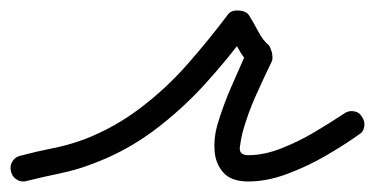

<svg xmlns="http://www.w3.org/2000/svg" viewBox="-38 -313 713 365"><path d="M13 31Q3 34 -6 28.5Q-15 23 -17 13Q-20 3 -14.5 -6Q-9 -15 1 -17Q31 -25 61.5 -31Q92 -37 122 -48Q179 -70 228 -107Q277 -144 318 -190.5Q359 -237 395 -285Q401 -294 416 -293Q431 -292 436 -283Q444 -270 453 -253Q462 -236 473 -227Q476 -223 479 -213Q481 -202 479 -197Q463 -164 448 -130.5Q433 -97 423 -61Q420 -49 418 -33.5Q416 -18 434 -18Q464 -18 497 -31Q530 -44 561 -62.5Q592 -81 616 -97Q624 -103 634.5 -101.5Q645 -100 650 -91Q656 -83 654.5 -72.5Q653 -62 644 -57Q616 -37 580.5 -16.5Q545 4 507 18Q469 32 434 32Q402 32 387 15.5Q372 -1 370 -25.5Q368 -50 375 -75Q386 -112 401.5 -147.5Q417 -183 433 -219Q434 -221 436 -216Q438 -211 439 -205Q441 -198 441 -193Q441 -188 439 -189Q425 -202 414.5 -221.5Q404 -241 394 -257Q391 -262 398 -264Q405 -266 415 -265Q424 -265 431 -262.5Q438 -260 435 -255Q397 -203 352 -153.5Q307 -104 254 -64.5Q201 -25 139 -2Q108 10 76.5 16.5Q45 23 13 31Q13 31 13 31Q13 31 13 31Z"/></svg>

Font: FRB American Cursive Semibold
Style: Italic
Weight: 600
Italic angle: -25°
Version: Version 2.0;Modular Font Editor K font №1